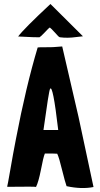

<svg xmlns="http://www.w3.org/2000/svg" viewBox="-20 -938 504 963"><path d="M396 -756 361 -752Q319 -746 281 -751Q275 -751 257 -773Q235 -797 230 -800Q225 -798 204 -775Q183 -753 178 -751Q167 -750 71 -755Q99 -793 233 -918ZM449 0Q390 12 315 -4H314Q307 -23 291 -87Q277 -146 267 -167Q260 -168 205 -168Q197 -149 185 -85Q173 -25 161 -1L158 0Q168 -3 18 -1Q17 -1 16 -2Q18 -8 30 -77Q46 -170 60 -241Q110 -503 169 -700Q174 -701 205 -701Q241 -700 292 -705L374 -351ZM272 -286Q245 -518 231 -492Q225 -482 198 -286Z"/></svg>

Font: Londrina Solid
Style: Regular
Weight: 400
Designer: Marcelo Magalhaes
Foundry: Marcelo Magalh„es
Version: Version 1.001 2011